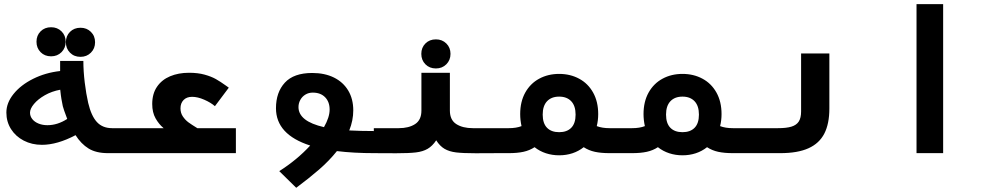

<svg xmlns="http://www.w3.org/2000/svg" viewBox="-20 -745 4840 934"><path d="M347.5 -87.5Q258.5 -40.5 184 -40.5Q135 -40.5 95.5 -61Q56 -81.5 33.5 -117.2Q11 -153 11 -197.5Q11 -244.5 46 -288Q81 -331.5 141 -361.5Q201 -391.5 272.5 -399.5V-448.5H385.5Q385.5 -399.5 392.2 -343.8Q399 -288 409 -244.5Q424 -181 451.5 -151.2Q479 -121.5 525.5 -121.5H602V0H505.5Q447.5 0 411 -22.5Q374.5 -45 347.5 -87.5ZM210.5 -136Q260 -136 307 -166.5Q288.5 -215.5 285.5 -228.5Q281.5 -247.5 278.8 -263.5Q276 -279.5 273 -308.5Q232 -301 198.2 -281.8Q164.5 -262.5 145.2 -239.2Q126 -216 126 -197Q126 -179.5 137.2 -165.5Q148.5 -151.5 167.8 -143.8Q187 -136 210.5 -136ZM157.5 -542Q157.5 -572.5 177.5 -592.5Q197.5 -612.5 228.5 -612.5Q259 -612.5 279.2 -592.5Q299.5 -572.5 299.5 -542Q299.5 -511.5 279.2 -491.2Q259 -471 228.5 -471Q197.5 -471 177.5 -491.2Q157.5 -511.5 157.5 -542ZM300.5 -539.5Q300.5 -570 320.5 -590Q340.5 -610 371.5 -610Q402 -610 422.2 -590Q442.5 -570 442.5 -539.5Q442.5 -509 422.2 -488.8Q402 -468.5 371.5 -468.5Q340.5 -468.5 320.5 -488.8Q300.5 -509 300.5 -539.5Z M597.5 -121.5H776Q753 -140.5 736.8 -169.2Q720.5 -198 720.5 -239Q720.5 -289 743.8 -323Q767 -357 807.5 -374Q848 -391 899.5 -391Q942.5 -391 975 -382Q1007.5 -373 1029.8 -360.5Q1052 -348 1080.5 -327.5L1093 -318.5L1025.5 -228.5Q1005.5 -246 973.5 -260Q941.5 -274 914.5 -274Q888 -274 873 -258.5Q858 -243 858 -218Q858 -195.5 869.5 -178.5Q881 -161.5 896.2 -150.2Q911.5 -139 940 -121.5H1127.5V0H597.5Z M1489 -37Q1322.5 -90.5 1322.5 -218.5Q1322.5 -296 1365.8 -343Q1409 -390 1499 -390Q1559.5 -390 1604.5 -367.8Q1649.5 -345.5 1674 -304.5Q1698.5 -263.5 1698.5 -208Q1698.5 -159 1679 -110.5Q1733 -107.5 1801.5 -107.5V0Q1700.5 0 1619 -10Q1581.5 37 1532.5 79.5Q1483.5 122 1421 168.5L1338.5 87.5Q1425 32.5 1489 -37ZM1556 -126.5Q1583.5 -174.5 1583.5 -212Q1583.5 -249.5 1561.5 -272Q1539.5 -294.5 1501.5 -294.5Q1481.5 -294.5 1465.8 -285Q1450 -275.5 1441 -259.2Q1432 -243 1432 -224Q1432 -155 1556 -126.5Z M2030 -207V-391H2168.5V-207Q2168.5 -161.5 2199.5 -141.5Q2230.5 -121.5 2280.5 -121.5H2401.5V0L2294 0.5Q2233 0.5 2199.2 -3.5Q2165.5 -7.5 2142.5 -21Q2119.5 -34.5 2102 -62.5Q2083.5 -34.5 2060.2 -21Q2037 -7.5 2003 -3.5Q1969 0.5 1907 0.5L1798.5 0V-121.5H1919.5Q1969 -121.5 1999.5 -141.5Q2030 -161.5 2030 -207ZM2029.5 -483Q2029.5 -513.5 2049.5 -533.5Q2069.5 -553.5 2100.5 -553.5Q2131 -553.5 2151.2 -533.5Q2171.5 -513.5 2171.5 -483Q2171.5 -452.5 2151.2 -432.2Q2131 -412 2100.5 -412Q2069.5 -412 2049.5 -432.2Q2029.5 -452.5 2029.5 -483Z M2580.5 -29Q2556 -13 2526.2 -6.5Q2496.5 0 2454.5 0H2398V-121.5H2454.5Q2491.5 -121.5 2517 -131.5Q2510.5 -161 2510.5 -190Q2510.5 -250.5 2535.2 -294.8Q2560 -339 2603 -362.2Q2646 -385.5 2700 -385.5Q2754 -385.5 2797.2 -362.2Q2840.5 -339 2865.2 -294.8Q2890 -250.5 2890 -190Q2890 -159.5 2883 -131.5Q2909 -121.5 2945.5 -121.5H3002V0H2945.5Q2903.5 0 2873.8 -6.5Q2844 -13 2819.5 -29Q2795 -9.5 2764.8 0.5Q2734.5 10.5 2700 10.5Q2666 10.5 2635.5 0.5Q2605 -9.5 2580.5 -29ZM2780 -187.5Q2780 -230 2758.8 -252.5Q2737.5 -275 2700 -275Q2662.5 -275 2641.2 -252.5Q2620 -230 2620 -187.5Q2620 -145 2641 -123.5Q2662 -102 2700 -102Q2738 -102 2759 -123.5Q2780 -145 2780 -187.5Z M3180.5 -29Q3156 -13 3126.2 -6.5Q3096.5 0 3054.5 0H2998V-121.5H3054.5Q3091.5 -121.5 3117 -131.5Q3110.5 -161 3110.5 -190Q3110.5 -250.5 3135.2 -294.8Q3160 -339 3203 -362.2Q3246 -385.5 3300 -385.5Q3354 -385.5 3397.2 -362.2Q3440.5 -339 3465.2 -294.8Q3490 -250.5 3490 -190Q3490 -159.5 3483 -131.5Q3509 -121.5 3545.5 -121.5H3602V0H3545.5Q3503.5 0 3473.8 -6.5Q3444 -13 3419.5 -29Q3395 -9.5 3364.8 0.5Q3334.5 10.5 3300 10.5Q3266 10.5 3235.5 0.5Q3205 -9.5 3180.5 -29ZM3380 -187.5Q3380 -230 3358.8 -252.5Q3337.5 -275 3300 -275Q3262.5 -275 3241.2 -252.5Q3220 -230 3220 -187.5Q3220 -145 3241 -123.5Q3262 -102 3300 -102Q3338 -102 3359 -123.5Q3380 -145 3380 -187.5Z M3600 -121.5H3764Q3806 -121.5 3830.2 -129Q3854.5 -136.5 3865.8 -154Q3877 -171.5 3877 -203V-485H4014.5V-217Q4014.5 -143 3990 -95.2Q3965.5 -47.5 3913 -23.8Q3860.5 0 3775.5 0H3600Z M4568 -725V0H4438.5V-725Z"/></svg>

Font: JuliaMono ExtraBold
Style: Regular
Weight: 800
Monospace: yes
Designer: cormullion
Foundry: corm
Version: Version 0.055; ttfautohint (v1.8.4)